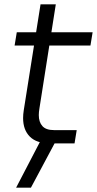

<svg xmlns="http://www.w3.org/2000/svg" viewBox="-20 -658 445 881"><path d="M210 0Q148 0 117 -31Q86 -62 86 -116Q86 -133 89 -152L166 -638H236L161 -161Q158 -143 158 -130Q158 -98 174.5 -79.5Q191 -61 228 -61H332L322 0ZM47 -449 57 -510H405L395 -449ZM54 203 169 -18H240L122 203Z"/></svg>

Font: MuseoModerno Thin Light
Style: Italic
Weight: 300
Italic angle: -9°
Version: Version 1.003